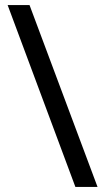

<svg xmlns="http://www.w3.org/2000/svg" viewBox="-20 -734 412 754"><path d="M276 0 10 -714H96L363 0Z"/></svg>

Font: Noto Sans Adlam
Style: Regular
Weight: 400
Designer: Mark Jamra, Neil Patel
Foundry: JamraPatel LLC
Version: Version 3.001